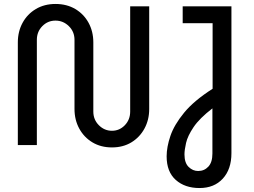

<svg xmlns="http://www.w3.org/2000/svg" viewBox="-20 -732 1281 969"><path d="M545 12Q489 12 446.5 -13.5Q404 -39 380 -83Q356 -127 356 -182V-531Q356 -572 327.5 -600Q299 -628 260 -628Q221 -628 193.5 -600Q166 -572 166 -531V0H70V-518Q70 -573 94 -617Q118 -661 161 -686.5Q204 -712 260 -712Q317 -712 360 -686.5Q403 -661 427 -617Q451 -573 451 -518V-169Q451 -128 479 -100Q507 -72 545 -72Q583 -72 610 -100Q637 -128 637 -169V-700H733V-182Q733 -127 709 -83Q685 -39 643 -13.5Q601 12 545 12ZM987 217Q913 217 867 176Q821 135 821 57Q821 10 840 -46Q859 -102 909 -163Q959 -224 1053 -284V-615H902V-700H1148V41Q1148 122 1104.5 169.5Q1061 217 987 217ZM980 131Q1011 131 1031.5 109Q1052 87 1052 43V-185Q987 -135 957 -90.5Q927 -46 919 -10.5Q911 25 911 47Q911 90 932 110.5Q953 131 980 131Z"/></svg>

Font: MuseoModerno
Style: Regular
Weight: 400
Designer: Pablo Cosgaya, Héctor Gatti, Marcela Romero, and the Authors of The MuseoModerno Project.
Foundry: Omnibus-Type Team
Version: Version 1.001